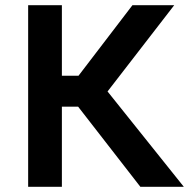

<svg xmlns="http://www.w3.org/2000/svg" viewBox="-20 -720 748 740"><path d="M88.5 0V-700H218.5V-428H282.5L490.5 -700H651.5L394.5 -367.5L688.5 0H521L281 -309H218.5V0Z"/></svg>

Font: Geologica EX Med
Style: Regular
Weight: 500
Designer: Sindre Bremnes, Frode Helland
Foundry: Monokrom Skriftforlag AS
Version: Version 1.010;gftools[0.9.28]